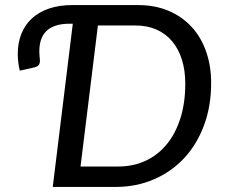

<svg xmlns="http://www.w3.org/2000/svg" viewBox="-20 -737 888 757"><path d="M812.5 -409.5Q812.5 -318 784.2 -242.5Q756 -167 705.8 -113.2Q655.5 -59.5 586.5 -29.8Q517.5 0 436.5 0H188L267 -643.5H256Q222 -643.5 199 -635.8Q176 -628 161.8 -613.5Q147.5 -599 141.2 -578.8Q135 -558.5 135 -533.5Q135 -526 135.8 -517.2Q136.5 -508.5 137 -503Q138.5 -493 134.8 -484.2Q131 -475.5 116.5 -471.5L58 -458.5Q54 -474.5 52 -491.8Q50 -509 50 -524Q50 -568.5 64.5 -604.2Q79 -640 106.5 -665Q134 -690 174 -703.5Q214 -717 264.5 -717H524.5Q591 -717 644.2 -694.5Q697.5 -672 735 -631.5Q772.5 -591 792.5 -534.2Q812.5 -477.5 812.5 -409.5ZM710.5 -407Q710.5 -460 697 -502.5Q683.5 -545 658.2 -574.8Q633 -604.5 596.8 -620.5Q560.5 -636.5 514.5 -636.5H366L297.5 -80.5H446.5Q505 -80.5 553.8 -103Q602.5 -125.5 637.2 -167.8Q672 -210 691.2 -270.5Q710.5 -331 710.5 -407Z"/></svg>

Font: Lato Medium
Style: Italic
Weight: 500
Italic angle: -7°
Designer: Lukasz Dziedzic
Foundry: tyPoland Lukasz Dziedzic
Version: Version 2.006; 2014-01-15